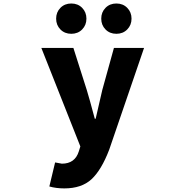

<svg xmlns="http://www.w3.org/2000/svg" viewBox="-20 -838 1040 1077"><path d="M340.8 218.8Q294.9 218.8 256.8 208L289.1 73.2Q323.2 80.1 327.1 80.1Q400.4 80.1 421.9 11.7L430.7 -16.6L211.9 -569.3H391.6L466.8 -333Q480.5 -289.1 511.7 -171.9H516.6Q522.5 -199.2 553.7 -333L619.1 -569.3H788.1L592.8 1Q548.8 116.2 493.2 167.5Q437.5 218.8 340.8 218.8ZM440.9 -672.9Q417 -648.4 379.9 -648.4Q342.8 -648.4 318.8 -672.9Q294.9 -697.3 294.9 -733.4Q294.9 -769.5 318.8 -793.9Q342.8 -818.4 379.9 -818.4Q417 -818.4 440.9 -793.9Q464.8 -769.5 464.8 -733.4Q464.8 -697.3 440.9 -672.9ZM693.8 -672.9Q669.9 -648.4 632.8 -648.4Q595.7 -648.4 571.8 -672.9Q547.9 -697.3 547.9 -733.4Q547.9 -769.5 571.8 -793.9Q595.7 -818.4 632.8 -818.4Q669.9 -818.4 693.8 -793.9Q717.8 -769.5 717.8 -733.4Q717.8 -697.3 693.8 -672.9Z"/></svg>

Font: Gen Shin Gothic Monospace Heavy
Style: Bold
Weight: 800
Designer: [Source Han Sans]
Ryoko NISHIZUKA  (kana & ideographs); Paul D. Hunt (Latin, Greek & Cyrillic); Wenlong ZHANG  (bopomofo
Version: Version 1.002.20150607